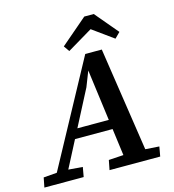

<svg xmlns="http://www.w3.org/2000/svg" viewBox="-156 -972 976 1076"><g transform="rotate(-15 331.5 -434.0)"><path d="M-32 0 -21 -56 79 -64H107L206 -56L196 0ZM23 0 383 -664H479L579 0H451L375 -574H377L341 -482L91 0ZM187 -218 197 -273H474L472 -218ZM346 0 357 -56 483 -64H532L650 -56L640 0ZM487 -868 600 -734 569 -703 414 -815H489L301 -703L278 -736L432 -868Z"/></g></svg>

Font: Source Serif 4 SemiBold
Style: Italic
Weight: 600
Italic angle: -12°
Designer: Frank Grießhammer
Foundry: Adobe Systems Incorporated
Version: Version 4.004;hotconv 1.0.116;makeotfexe 2.5.65601